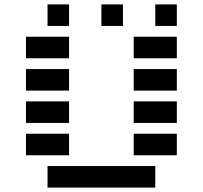

<svg xmlns="http://www.w3.org/2000/svg" viewBox="-20 -850 919 870"><path d="M195.3 0V-97.7H683.6V0ZM781.2 -732.4H683.6V-830.1H781.2ZM537.1 -732.4H439.5V-830.1H537.1ZM293 -732.4H195.3V-830.1H293ZM97.7 -439.5V-537.1H293V-439.5ZM585.9 -439.5V-537.1H781.2V-439.5ZM97.7 -293V-390.6H293V-293ZM585.9 -293V-390.6H781.2V-293ZM97.7 -146.5V-244.1H293V-146.5ZM585.9 -146.5V-244.1H781.2V-146.5ZM97.7 -585.9V-683.6H293V-585.9ZM585.9 -585.9V-683.6H781.2V-585.9Z"/></svg>

Font: Trigram
Style: Regular
Weight: 400
Designer: GGBotNet
Foundry: GGBotNet
Version: 1.05